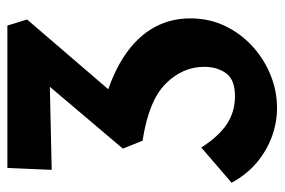

<svg xmlns="http://www.w3.org/2000/svg" viewBox="-142 -322 752 507"><g transform="rotate(-90 233.5 -68.0)"><path d="M202 288Q163 288 125.5 274Q88 260 57 233.5Q26 207 5 168L98 88Q128 135 160.5 156Q193 177 233 177Q277 177 294 153.5Q311 130 311 96Q311 38 266 -6.5Q221 -51 116 -67L95 -119L316 -380L355 -314L39 -307L44 -424H420L436 -372L217 -117L171 -179Q261 -161 320.5 -127Q380 -93 409.5 -46Q439 1 439 59Q439 108 419.5 149.5Q400 191 366.5 222Q333 253 290.5 270.5Q248 288 202 288Z"/></g></svg>

Font: Ysabeau Office ExtraBold
Style: Regular
Weight: 800
Designer: Christian Thalmann (Catharsis Fonts)
Version: Version 2.001;gftools[0.9.30]; featfreeze: tnum,lnum,ss02